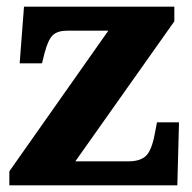

<svg xmlns="http://www.w3.org/2000/svg" viewBox="-20 -556 576 576"><path d="M8 0V-42L305 -464H182Q154 -464 139.5 -451.5Q125 -439 114 -398L106 -366H39L52 -536H503V-492L206 -72H365Q401 -72 418 -88.5Q435 -105 444 -153L451 -189H517L512 0Z"/></svg>

Font: Noto Serif Tamil ExtraBold
Style: Italic
Weight: 800
Italic angle: -12°
Designer: Indian Type Foundry, Tom Grace, and the Monotype Design Team
Foundry: Monotype Imaging Inc.
Version: Version 2.003; ttfautohint (v1.8.4.7-5d5b)